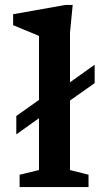

<svg xmlns="http://www.w3.org/2000/svg" viewBox="-20 -763 442 783"><path d="M265.5 -69.5 341 -50.5V0H60V-50.5L139 -69.5V-281L46.5 -215V-290L139 -355.5V-616.5Q132.5 -619.5 114.8 -626.8Q97 -634 75 -643Q53 -652 33.5 -660.5V-705L247.5 -743H276.5L265.5 -630.5V-427.5L366 -499V-424L265.5 -353Z"/></svg>

Font: Newsreader 6pt Medium
Style: Regular
Weight: 500
Designer: Hugues Gentile
Foundry: Production Type
Version: Version 1.003; ttfautohint (v1.8.3)